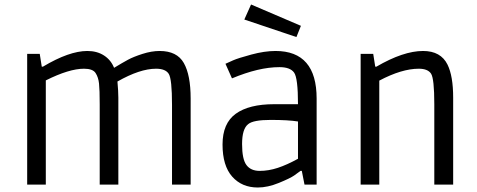

<svg xmlns="http://www.w3.org/2000/svg" viewBox="-20 -822 2126 855"><path d="M354 -516Q288 -516 184 -464V0H101V-582H157L166 -525H171Q288 -595 369 -595Q412 -595 443 -575Q474 -555 488 -520Q526 -543 550 -556Q574 -569 614.5 -582Q655 -595 691 -595Q768 -595 798.5 -541.5Q829 -488 829 -383V0H746V-355Q746 -470 731.5 -493Q717 -516 675 -516Q603 -516 503 -459Q507 -415 507 -387V0H424V-358Q424 -422 421 -450Q418 -478 405.5 -497Q393 -516 354 -516Z M1201 -358H1307Q1307 -475 1289.5 -499Q1272 -523 1225 -523Q1178 -523 1125.5 -510.5Q1073 -498 1013 -473L984 -538Q997 -544 1018.5 -553.5Q1040 -563 1099 -579Q1158 -595 1207 -595Q1390 -595 1390 -383V0H1336L1324 -61H1318Q1308 -53 1290 -40.5Q1272 -28 1222 -7.5Q1172 13 1128 13Q1057 13 1014 -35.5Q971 -84 971 -178.5Q971 -273 1030 -315.5Q1089 -358 1201 -358ZM1307 -281Q1264 -288 1185.5 -288Q1107 -288 1085 -269Q1058 -248 1058 -180.5Q1058 -113 1077.5 -87Q1097 -61 1136.5 -61Q1176 -61 1217 -74.5Q1258 -88 1307 -115ZM1068 -735 1098 -802 1320 -707 1300 -657Z M1669 0H1586V-582H1642L1651 -525H1656Q1776 -595 1864 -595Q1943 -595 1973 -534Q1998 -483 1998 -387V0H1914V-358Q1914 -472 1899.5 -494Q1885 -516 1845 -516Q1769 -516 1669 -463Z"/></svg>

Font: Ruda
Style: Regular
Weight: 400
Designer: Mariela Monsalve, Angelina Sanchez
Foundry: Mariela Monsalve, Angelina Sanchez
Version: Version 1.002